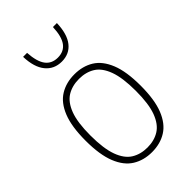

<svg xmlns="http://www.w3.org/2000/svg" viewBox="-240 -879 972 972"><g transform="rotate(-45 246.0 -392.5)"><path d="M246.5 9Q187.5 9 143 -18.5Q98.5 -46 73.8 -107.5Q49 -169 49 -270Q49 -370.5 73.5 -431.8Q98 -493 142.5 -520.5Q187 -548 246.5 -548Q305.5 -548 349.8 -520.8Q394 -493.5 418.8 -432.2Q443.5 -371 443.5 -270Q443.5 -169.5 419 -108Q394.5 -46.5 350.2 -18.8Q306 9 246.5 9ZM246.5 -24Q295.5 -24 331.5 -46.5Q367.5 -69 387.5 -122.2Q407.5 -175.5 407.5 -268.5Q407.5 -362.5 387.5 -416.5Q367.5 -470.5 331.5 -492.8Q295.5 -515 246.5 -515Q197.5 -515 161.2 -492.8Q125 -470.5 105 -417.5Q85 -364.5 85 -272Q85 -177.5 105 -123.2Q125 -69 161.2 -46.5Q197.5 -24 246.5 -24ZM247.5 -638Q193 -638 160.5 -677.8Q128 -717.5 125.5 -794H154Q158 -728.5 181 -697.5Q204 -666.5 247.5 -666.5Q291 -666.5 313.8 -697.5Q336.5 -728.5 339 -794H367.5Q365 -717 333.5 -677.5Q302 -638 247.5 -638Z"/></g></svg>

Font: Encode Sans Semi Condensed Thin
Style: Regular
Weight: 100
Width: 4
Designer: Multiple Designers
Foundry: Impallari Type
Version: Version 3.000; ttfautohint (v1.8.3) -l 8 -r 50 -G 200 -x 14 